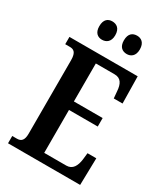

<svg xmlns="http://www.w3.org/2000/svg" viewBox="-221 -1017 976 1116"><g transform="rotate(30 267.5 -458.5)"><path d="M360 -794C386 -794 413 -810 413 -855C413 -902 386 -917 360 -917C331 -917 306 -902 306 -855C306 -810 331 -794 360 -794ZM193 -794C221 -794 248 -810 248 -855C248 -902 221 -917 193 -917C166 -917 141 -902 141 -855C141 -810 166 -794 193 -794ZM22 0H506L510 -181H451L446 -136C440 -92 423 -57 380 -57H232V-345H425V-402H232V-657H358C401 -657 417 -626 420 -578L424 -533H483L480 -714H22V-665H52C77 -665 98 -657 98 -601V-108C98 -64 82 -49 54 -49H22Z"/></g></svg>

Font: Noto Serif Bengali ExtraCondensed
Style: Regular
Weight: 400
Width: 2
Designer: Juan Bruce, Universal Thirst, Indian Type Foundry and the Monotype Design Team.
Foundry: Monotype Imaging Inc.
Version: Version 2.003